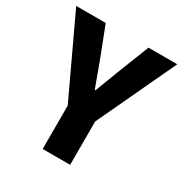

<svg xmlns="http://www.w3.org/2000/svg" viewBox="-162 -771 849 890"><g transform="rotate(30 262.5 -326.0)"><path d="M189 0V-232L-8 -652H150L208 -502Q222 -465 234.5 -430.5Q247 -396 261 -358H265Q279 -396 292.5 -430.5Q306 -465 320 -502L379 -652H533L336 -232V0Z"/></g></svg>

Font: hySource Sans Pro
Style: Bold
Weight: 700
Designer: Paul D. Hunt
Foundry: Adobe Systems Incorporated
Version: Version 2.021;PS 2.000;hotconv 1.0.86;makeotf.lib2.5.63406